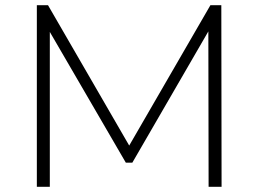

<svg xmlns="http://www.w3.org/2000/svg" viewBox="-20 -720 996 740"><path d="M784 0 783 -599 490 -93H465L172 -597V0H122V-700H165L478 -159L791 -700H833L834 0Z"/></svg>

Font: Hilab Light
Style: Regular
Weight: 300
Designer: Cristianderson Lima
Foundry: Cristianderson
Version: Version 1.0